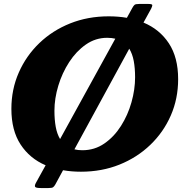

<svg xmlns="http://www.w3.org/2000/svg" viewBox="-20 -850 958 970"><path d="M662.5 -459.5Q662.5 -505 655.8 -541.5Q649 -578 633 -604L356 -95.5Q374.5 -91 396 -91Q458 -91 507.2 -125Q556.5 -159 591.2 -213.8Q626 -268.5 644.2 -333.2Q662.5 -398 662.5 -459.5ZM255 -290.5Q255 -245.5 261.5 -209.5Q268 -173.5 283.5 -147.5L562.5 -654.5Q544 -659 521.5 -659Q462.5 -659 413.8 -625Q365 -591 329.5 -536.2Q294 -481.5 274.5 -416.8Q255 -352 255 -290.5ZM389 17.5Q341 17.5 298.5 10L259.5 82Q253.5 92.5 247.8 96.2Q242 100 224.5 100H187.5Q163 100 158.2 94.8Q153.5 89.5 160.5 75.5L210.5 -15Q130.5 -49 84 -120Q37.5 -191 37.5 -300Q37.5 -398.5 74.8 -483.2Q112 -568 178.5 -632Q245 -696 334.5 -731.8Q424 -767.5 529 -767.5Q577.5 -767.5 621 -760L648.5 -810Q654.5 -821 659.8 -825.5Q665 -830 682.5 -830H730Q750 -830 749.5 -823.5Q749 -817 743.5 -806L705 -736Q786.5 -702 833.2 -631Q880 -560 880 -450Q880 -351.5 843 -266.8Q806 -182 739.2 -118Q672.5 -54 583.2 -18.2Q494 17.5 389 17.5Z"/></svg>

Font: Besley* Heavy
Style: Italic
Weight: 800
Italic angle: -13°
Designer: Owen Earl
Foundry: indestructible type*
Version: Version 3.000; ttfautohint (v1.8.3)